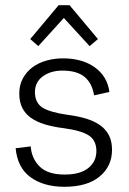

<svg xmlns="http://www.w3.org/2000/svg" viewBox="-20 -705 494 737"><path d="M205 -685H247L356 -555L324 -528L225 -636L127 -528L96 -555ZM410 -130Q410 -67 362.5 -27.5Q315 12 227 12Q148 12 97.5 -24.5Q47 -61 40 -136L98 -143Q101 -97 132 -66Q163 -35 228 -35Q288 -35 319 -60Q350 -85 350 -125Q350 -166 321 -185Q292 -204 224 -213Q184 -218 152.5 -227.5Q121 -237 99 -252.5Q77 -268 65.5 -291Q54 -314 54 -346Q54 -379 68 -404.5Q82 -430 105 -447Q128 -464 158.5 -472.5Q189 -481 221 -481Q296 -481 344 -446.5Q392 -412 400 -352L341 -339Q334 -385 305 -409.5Q276 -434 219 -434Q175 -434 144.5 -412Q114 -390 114 -350Q115 -310 143 -292Q171 -274 241 -264Q280 -259 311 -249.5Q342 -240 364 -224.5Q386 -209 398 -186Q410 -163 410 -130Z"/></svg>

Font: Post Grotesk Light
Style: Light
Weight: 300
Version: Version 1.0